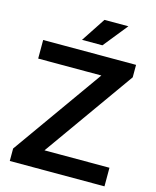

<svg xmlns="http://www.w3.org/2000/svg" viewBox="-136 -1040 919 1132"><g transform="rotate(15 323.5 -474.0)"><path d="M34.5 0V-76L445.5 -654.5L448.5 -626.5H40V-740H607V-664L196 -85.5L193 -113.5H612.5V0ZM261 -800 358.5 -948H504.5L385.5 -800Z"/></g></svg>

Font: Encode Sans SC SemiExpanded SemiBold
Style: Regular
Weight: 600
Width: 6
Designer: Multiple Designers
Foundry: Impallari Type
Version: Version 3.002